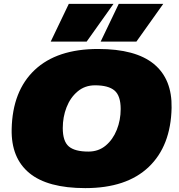

<svg xmlns="http://www.w3.org/2000/svg" viewBox="-20 -960 921 988"><path d="M419 8Q225 8 131 -69.5Q37 -147 40 -295Q44 -492 158.5 -600Q273 -708 485 -708Q678 -708 772 -630.5Q866 -553 863 -405Q859 -209 745 -100.5Q631 8 419 8ZM435 -180Q487 -180 524 -211Q561 -242 581 -292Q601 -342 601 -399Q601 -467 569.5 -494Q538 -521 469 -521Q417 -521 379.5 -489.5Q342 -458 322.5 -408Q303 -358 303 -301Q303 -233 334 -206.5Q365 -180 435 -180ZM498 -746 591 -940H820L682 -746ZM241 -746 334 -940H564L426 -746Z"/></svg>

Font: Georama Expanded Black
Style: Italic
Weight: 900
Width: 7
Italic angle: -9°
Designer: Jean-Baptiste Levee
Foundry: Production Type
Version: Version 1.000